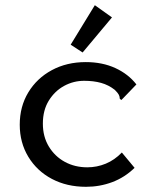

<svg xmlns="http://www.w3.org/2000/svg" viewBox="-20 -708 590 739"><path d="M311 11Q237 11 179.5 -19.5Q122 -50 89 -104.5Q56 -159 56 -228Q56 -298 89 -352.5Q122 -407 179.5 -438Q237 -469 310 -469Q374 -469 424 -446Q474 -423 505 -383L454 -330L447 -323L441 -328Q441 -336 437.5 -343Q434 -350 422 -362Q398 -381 369 -389Q340 -397 304 -397Q263 -397 227 -377.5Q191 -358 168 -321Q145 -284 145 -232Q145 -182 168 -144Q191 -106 229.5 -85Q268 -64 316 -64Q353 -64 387 -78Q421 -92 449 -121L498 -62Q460 -25 412 -7Q364 11 311 11ZM298 -506 252 -536 345 -688 411 -641Z"/></svg>

Font: Inconsolata SemiExpanded Medium
Style: Regular
Weight: 500
Width: 6
Monospace: yes
Designer: Raph Levien, Cyreal, Brenton Simpson
Foundry: Raph Levien, Cyreal, Google
Version: Version 3.001; ttfautohint (v1.8.2.53-6de2)